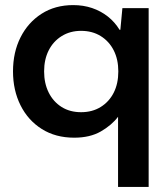

<svg xmlns="http://www.w3.org/2000/svg" viewBox="-20 -528 653 753"><path d="M443 205V-70Q418 -37 375.5 -12.5Q333 12 271 12Q198 12 144 -22Q90 -56 60.5 -115Q31 -174 31 -248Q31 -323 60.5 -381.5Q90 -440 143 -474Q196 -508 267 -508Q307 -508 341 -496.5Q375 -485 402.5 -463.5Q430 -442 449 -411H452L460 -496H563V205ZM298 -88Q342 -88 375 -108.5Q408 -129 426 -164.5Q444 -200 444 -248Q444 -295 426 -330.5Q408 -366 375 -386.5Q342 -407 298 -407Q255 -407 222 -386.5Q189 -366 171 -330.5Q153 -295 153 -248Q153 -201 171 -165Q189 -129 221.5 -108.5Q254 -88 298 -88Z"/></svg>

Font: DM Sans 9pt 36pt SemiBold
Style: Regular
Weight: 600
Version: Version 4.004;gftools[0.9.30]